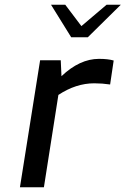

<svg xmlns="http://www.w3.org/2000/svg" viewBox="-20 -789 529 809"><path d="M149 -535H236L239 -468Q316 -541 397 -541Q435 -541 459 -534L444 -433Q411 -438 377 -438Q300 -438 226 -389L165 0H64ZM195 -769H255L323 -679L429 -769H489L350 -632H280Z"/></svg>

Font: Exo Medium
Style: Italic
Weight: 500
Italic angle: -9°
Designer: Natanael Gama
Foundry: Natanael Gama
Version: Version 1.500; ttfautohint (v1.6)